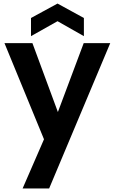

<svg xmlns="http://www.w3.org/2000/svg" viewBox="-20 -796 645 1078"><path d="M450 -554H599L256 262H107L227 -14L5 -554H162L305 -167ZM451 -593 303 -677 154 -593V-695L303 -776L451 -695Z"/></svg>

Font: SVN-Poppins SemiBold
Style: Regular
Weight: 600
Designer: Ninad Kale (Devanagari), Jonny Pinhorn (Latin)
Foundry: Indian Type Foundry
Version: Version 3.002 2017